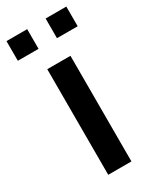

<svg xmlns="http://www.w3.org/2000/svg" viewBox="-206 -750 653 803"><g transform="rotate(-30 120.5 -348.5)"><path d="M65 0V-510H177V0ZM-24 -602V-697H76V-602ZM165 -602V-697H265V-602Z"/></g></svg>

Font: Saira Semi Condensed Medium
Style: Regular
Weight: 500
Width: 4
Designer: Hector Gatti with collaboration of the Omnibus-Type team
Foundry: Omnibus-Type
Version: Version 1.001; ttfautohint (v1.8)